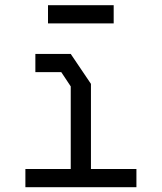

<svg xmlns="http://www.w3.org/2000/svg" viewBox="-20 -746 640 760"><path d="M120 -532.5H260L340 -414V-77H520V-5H80.5V-77H260V-404L222.5 -460.5H120ZM430 -653.5V-725.5H170V-653.5Z"/></svg>

Font: Kode
Style: Regular
Weight: 400
Monospace: yes
Designer: Isa Ozler
Foundry: Kadena LLC
Version: Version 1.000;gftools[0.9.28]